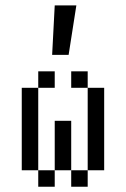

<svg xmlns="http://www.w3.org/2000/svg" viewBox="-20 -708 478 728"><path d="M187.5 -437.5V-375H125V-437.5ZM250 -437.5H312.5V-375H250ZM125 -62.5H62.5V-375H125ZM312.5 -375H375V-62.5H312.5ZM250 -62.5H187.5V-250H250ZM125 0V-62.5H187.5V0ZM250 0V-62.5H312.5V0ZM269.5 -687.5 240.2 -500H177.7L187.5 -687.5Z"/></svg>

Font: Sudo Light
Style: Regular
Weight: 300
Monospace: yes
Designer: Jens Kutilek
Foundry: Jens Kutilek
Version: Version 0.040